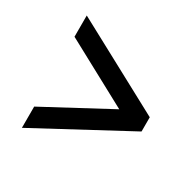

<svg xmlns="http://www.w3.org/2000/svg" viewBox="-123 -749 788 783"><g transform="rotate(30 270.5 -357.5)"><path d="M72 -93V-193L378 -357L72 -522V-622L502 -391V-324Z"/></g></svg>

Font: Volkhov
Style: Bold
Weight: 700
Designer: Cyreal (www.cyreal.org)
Foundry: Cyreal (www.cyreal.org)
Version: Version 1.010